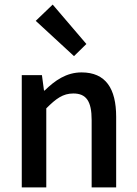

<svg xmlns="http://www.w3.org/2000/svg" viewBox="-20 -818 596 838"><path d="M136 -727 303 -573 357 -626 210 -798ZM75 -490V0H182V-345C225 -388 255 -410 300 -410C356 -410 380 -377 380 -294V0H487V-308C487 -432 441 -502 336 -502C269 -502 219 -466 175 -423H172L163 -490Z"/></svg>

Font: Cambridge Sans Medium
Style: Regular
Weight: 500
Version: Version 2.020;PS 002.020;hotconv 1.0.88;makeotf.lib2.5.64775